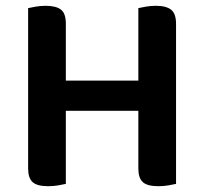

<svg xmlns="http://www.w3.org/2000/svg" viewBox="-20 -635 703 662"><path d="M207 -1Q198 1 181.5 4Q165 7 146 7Q108 7 92.5 -7Q77 -21 77 -54V-607Q85 -609 102.5 -612Q120 -615 137 -615Q173 -615 190 -602Q207 -589 207 -554V-357H457V-607Q465 -609 482.5 -612Q500 -615 517 -615Q553 -615 570 -601.5Q587 -588 587 -553V-1Q578 1 561.5 4Q545 7 526 7Q488 7 472.5 -7Q457 -21 457 -54V-253H207V-1Z"/></svg>

Font: Baloo Thambi 2 SemiBold
Style: Regular
Weight: 600
Designer: Aadarsh Rajan and Ek Type
Foundry: Ek Type
Version: Version 1.640;hotconv 1.0.111;makeotfexe 2.5.65597; ttfautoh